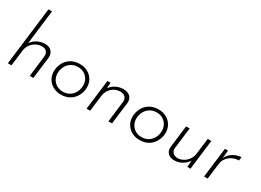

<svg xmlns="http://www.w3.org/2000/svg" viewBox="-25 -1464 2964 2179"><g transform="rotate(30 1457.0 -374.5)"><path d="M324 -402Q379 -402 409 -369.5Q439 -337 434 -285L399 0H352L385 -276Q388 -312 368 -335.5Q348 -359 309 -360Q267 -360 230 -340.5Q193 -321 168 -286.5Q143 -252 138 -209L112 0H65L158 -760H205L150 -313Q177 -353 223.5 -377.5Q270 -402 324 -402Z M760 8Q707 8 661.5 -15.5Q616 -39 589 -82.5Q562 -126 562 -183Q562 -236 586 -286.5Q610 -337 659.5 -369.5Q709 -402 782 -402Q836 -402 881.5 -378Q927 -354 953.5 -310.5Q980 -267 980 -212Q980 -160 956.5 -109.5Q933 -59 883.5 -25.5Q834 8 760 8ZM762 -32Q818 -32 856.5 -58Q895 -84 913.5 -124.5Q932 -165 932 -209Q932 -254 911 -289Q890 -324 855.5 -343Q821 -362 780 -362Q725 -362 686.5 -336Q648 -310 629 -269.5Q610 -229 610 -185Q610 -141 630.5 -106Q651 -71 686 -51.5Q721 -32 762 -32Z M1351 -402Q1405 -402 1435.5 -374.5Q1466 -347 1466 -301Q1466 -290 1465 -285L1430 0H1383L1416 -273L1417 -285Q1417 -319 1394.5 -339.5Q1372 -360 1332 -360Q1270 -360 1223 -317Q1176 -274 1169 -209L1143 0H1096L1144 -391H1185L1181 -317Q1209 -356 1253 -379Q1297 -402 1351 -402Z M1791 8Q1738 8 1692.5 -15.5Q1647 -39 1620 -82.5Q1593 -126 1593 -183Q1593 -236 1617 -286.5Q1641 -337 1690.5 -369.5Q1740 -402 1813 -402Q1867 -402 1912.5 -378Q1958 -354 1984.5 -310.5Q2011 -267 2011 -212Q2011 -160 1987.5 -109.5Q1964 -59 1914.5 -25.5Q1865 8 1791 8ZM1793 -32Q1849 -32 1887.5 -58Q1926 -84 1944.5 -124.5Q1963 -165 1963 -209Q1963 -254 1942 -289Q1921 -324 1886.5 -343Q1852 -362 1811 -362Q1756 -362 1717.5 -336Q1679 -310 1660 -269.5Q1641 -229 1641 -185Q1641 -141 1661.5 -106Q1682 -71 1717 -51.5Q1752 -32 1793 -32Z M2506 -391 2458 0H2416L2424 -86Q2399 -44 2350.5 -16.5Q2302 11 2249 11Q2199 11 2169 -16Q2139 -43 2139 -88Q2139 -98 2140 -103L2175 -391H2222L2188 -115Q2184 -79 2205.5 -55.5Q2227 -32 2269 -30Q2307 -30 2343 -50Q2379 -70 2403.5 -105Q2428 -140 2433 -183L2459 -391Z M2714 -287Q2739 -340 2790 -370.5Q2841 -401 2895 -402L2888 -356Q2844 -356 2804.5 -336.5Q2765 -317 2739 -282.5Q2713 -248 2709 -207L2683 0H2636L2684 -391H2725Z"/></g></svg>

Font: Josefin Sans Light
Style: Italic
Weight: 300
Italic angle: -7°
Designer: Santiago Orozco
Foundry: Typemade
Version: Version 2.000